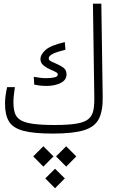

<svg xmlns="http://www.w3.org/2000/svg" viewBox="-20 -713 626 1027"><path d="M263.2 1.5Q161.1 1.5 105.5 -13.2Q49.8 -27.8 28.3 -62.7Q6.8 -97.7 6.8 -158.2Q6.8 -197.8 18.1 -247.1H59.6Q56.2 -222.7 54 -203.1Q51.8 -183.6 51.8 -168Q51.8 -132.8 59.3 -109.1Q66.9 -85.4 89.1 -71.3Q111.3 -57.1 155.5 -50.8Q199.7 -44.4 272.9 -44.4Q346.7 -44.4 389.6 -51.8Q432.6 -59.1 453.1 -76.4Q473.6 -93.8 479.5 -123Q485.4 -152.3 484.4 -196.8L477.1 -693.4H522L529.3 -196.8Q530.8 -121.6 509.3 -78.1Q487.8 -34.7 429.7 -16.6Q371.6 1.5 263.2 1.5ZM230.5 -253.4Q209 -253.4 192.6 -255.4Q176.3 -257.3 163.1 -260.3L160.6 -302.2Q179.2 -298.8 194.6 -296.9Q210 -294.9 227.5 -294.9Q252.4 -294.9 270.8 -299.1Q289.1 -303.2 289.1 -313.5Q289.1 -320.8 281.7 -325.7Q274.4 -330.6 251 -340.3Q228.5 -350.1 212.4 -363.5Q196.3 -377 196.3 -397.5Q196.3 -420.4 223.1 -445.3Q250 -470.2 326.7 -487.8L330.1 -446.8Q290 -437.5 265.4 -426.3Q240.7 -415 240.7 -400.9Q240.7 -390.6 253.7 -384.5Q266.6 -378.4 286.1 -369.6Q314.9 -356.9 325.4 -345.2Q335.9 -333.5 335.9 -315.4Q335.9 -284.7 304.2 -269Q272.5 -253.4 230.5 -253.4ZM211.9 69.3 266.1 123.5 211.9 178.2 157.7 123.5ZM334 69.3 388.2 123.5 334 178.2 279.8 123.5ZM274.4 189.5 326.7 241.2 274.4 293.9 222.2 241.2Z"/></svg>

Font: Cascadia Code ExtraLight
Style: Regular
Weight: 200
Monospace: yes
Designer: Aaron Bell
Foundry: Saja Typeworks
Version: Version 2407.024; ttfautohint (v1.8.4)